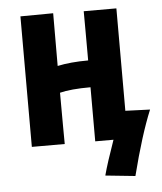

<svg xmlns="http://www.w3.org/2000/svg" viewBox="-49 -543 616 732"><g transform="rotate(-5 259.0 -177.0)"><path d="M181.6 -500.5 181.2 -298.8Q231 -309.6 298.8 -309.6Q298.8 -383.3 298.6 -424.3Q298.3 -465.3 298.3 -498H423.3V-106L517.6 -102.5Q479 -9.3 439.9 145L325.7 133.3Q338.9 84 368.7 0H298.8V-207Q223.1 -207 181.2 -196.3Q181.2 -102.5 181.6 -68.4Q182.1 -34.2 182.1 0H56.2V-499.5Z"/></g></svg>

Font: Fantasque Sans Mono
Style: Bold
Weight: 700
Monospace: yes
Designer: Jany Belluz
Version: Version 1.8.0 ; ttfautohint (v1.8.2)